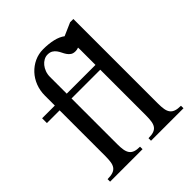

<svg xmlns="http://www.w3.org/2000/svg" viewBox="-197 -850 980 980"><g transform="rotate(-45 293.0 -360.0)"><path d="M403.3 -474.1V-569.3Q403.3 -577.6 403.3 -585Q403.3 -592.8 402.8 -599.6Q393.1 -595.2 380.9 -595.2Q364.7 -595.2 355 -601.8Q345.2 -608.4 338.4 -618.4Q331.5 -628.4 326.2 -639.9Q320.8 -651.4 313.5 -661.4Q306.2 -671.4 295.4 -678Q284.7 -684.6 267.1 -684.6Q253.4 -684.6 240.5 -677.5Q227.5 -670.4 217.8 -658.4Q208 -646.5 201.9 -630.1Q195.8 -613.8 195.8 -595.2V-474.1ZM489.3 -109.9Q489.3 -85 492.2 -67.6Q495.1 -50.3 503.4 -39.3Q511.7 -28.3 526.4 -23.2Q541 -18.1 564.5 -18.1V0H330.1V-18.1Q353.5 -18.1 367.9 -23.2Q382.3 -28.3 390.1 -39.3Q397.9 -50.3 400.6 -67.6Q403.3 -85 403.3 -109.9V-439.5H195.8V-109.9Q195.8 -85 198.7 -67.6Q201.7 -50.3 209.7 -39.3Q217.8 -28.3 231.9 -23.2Q246.1 -18.1 269 -18.1V0H34.7V-18.1Q58.6 -18.1 73.5 -23.2Q88.4 -28.3 96.4 -39.3Q104.5 -50.3 107.2 -67.6Q109.9 -85 109.9 -109.9V-439.5H18.1V-474.1H109.9V-545.4Q109.9 -582 122.3 -613.8Q134.8 -645.5 156.7 -668.9Q178.7 -692.4 208 -706.1Q237.3 -719.7 271 -719.7Q310.5 -719.7 342.8 -712.2Q375 -704.6 395.5 -689L465.8 -719.7H489.3Z"/></g></svg>

Font: Khmer Busra Bunong
Style: Regular
Weight: 400
Designer: D. Kanjahn
Version: Version 7.100; 2014